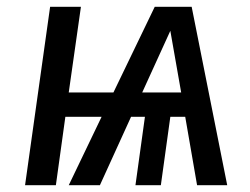

<svg xmlns="http://www.w3.org/2000/svg" viewBox="-20 -547 737 567"><path d="M527 -202H483L455 0H380L408 -202H367L275 0H183L280 -202H173L145 0H54L128 -527H219L183 -274H315L437 -527H546L651 0H562ZM515 -274 483 -456 400 -274Z"/></svg>

Font: FiraGO
Style: Italic
Weight: 400
Italic angle: -8°
Designer: bBox Type GmbH
Foundry: bBox Type GmbH
Version: Version 1.001